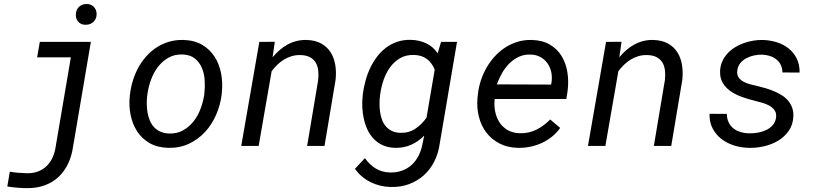

<svg xmlns="http://www.w3.org/2000/svg" viewBox="-20 -741 4148 975"><path d="M182.1 -528.3H441.4L351.1 3.4Q344.2 51.3 325.7 90.3Q307.1 129.4 277.8 157Q248.5 184.6 208.7 199.5Q168.9 214.4 119.6 214.4Q93.3 214.4 68.1 212.2Q43 210 17.1 206.1L29.8 130.9Q51.8 134.8 73.5 136.5Q95.2 138.2 117.2 138.7Q148.9 139.2 174.1 129.4Q199.2 119.6 217.3 101.8Q235.4 84 246.8 59.1Q258.3 34.2 262.7 3.9L339.8 -449.7H168.5ZM365.2 -666Q365.2 -689.5 379.6 -704.6Q394 -719.7 417.5 -720.7Q429.2 -721.2 439 -717.5Q448.7 -713.9 455.8 -706.8Q462.9 -699.7 466.8 -690.2Q470.7 -680.7 470.7 -668.9Q470.2 -645.5 455.6 -630.9Q440.9 -616.2 417.5 -615.2Q394 -614.3 379.4 -628.4Q364.7 -642.6 365.2 -666Z M640.6 -265.6Q645 -301.3 656 -335.7Q667 -370.1 684.1 -400.6Q701.2 -431.2 724.4 -456.8Q747.6 -482.4 776.1 -500.7Q804.7 -519 838.6 -529.1Q872.6 -539.1 911.6 -538.1Q967.3 -536.6 1006.6 -513.4Q1045.9 -490.2 1069.8 -452.9Q1093.8 -415.5 1102.8 -367.9Q1111.8 -320.3 1106.4 -270.5L1105.5 -259.3Q1098.6 -206.1 1076.9 -156.7Q1055.2 -107.4 1020.5 -70.1Q985.8 -32.7 938.7 -10.7Q891.6 11.2 834 9.8Q778.8 8.3 739.5 -14.4Q700.2 -37.1 676.3 -74.2Q652.3 -111.3 643.1 -158.2Q633.8 -205.1 639.2 -254.9ZM727.5 -254.9Q725.1 -234.4 725.3 -212.4Q725.6 -190.4 729.2 -169.4Q732.9 -148.4 740.7 -129.4Q748.5 -110.4 761.7 -95.9Q774.9 -81.5 793.7 -72.8Q812.5 -64 837.9 -63Q878.4 -61.5 909.7 -79.1Q940.9 -96.7 963.1 -125Q985.4 -153.3 998.5 -188.7Q1011.7 -224.1 1017.1 -259.3L1018.1 -270Q1021.5 -300.8 1019.3 -334.5Q1017.1 -368.2 1004.9 -396.7Q992.7 -425.3 969.2 -444.1Q945.8 -462.9 907.7 -464.4Q866.7 -465.8 835.4 -448Q804.2 -430.2 782.2 -401.4Q760.3 -372.6 747.1 -336.7Q733.9 -300.8 729 -265.6Z M1375.5 -528.8 1364.3 -450.2Q1380.4 -469.7 1399.4 -486.3Q1418.5 -502.9 1439.9 -514.6Q1461.4 -526.4 1485.4 -532.5Q1509.3 -538.6 1535.6 -538.1Q1580.1 -537.1 1610.4 -520.5Q1640.6 -503.9 1658.4 -476.3Q1676.3 -448.7 1682.4 -412.1Q1688.5 -375.5 1684.1 -335.4L1627.9 0H1539.6L1595.7 -334Q1598.6 -360.8 1595.9 -383.8Q1593.3 -406.7 1582.8 -423.8Q1572.3 -440.9 1553.2 -450.9Q1534.2 -460.9 1504.9 -461.4Q1481.9 -461.9 1461.2 -455.8Q1440.4 -449.7 1422.4 -438.7Q1404.3 -427.7 1388.4 -412.4Q1372.6 -397 1359.4 -379.4L1293.5 0H1205.1L1296.9 -528.3Z M1822.8 -265.1Q1827.1 -297.9 1836.2 -331.3Q1845.2 -364.7 1859.9 -395.5Q1874.5 -426.3 1894.3 -452.6Q1914.1 -479 1939.9 -498.5Q1965.8 -518.1 1997.3 -528.8Q2028.8 -539.6 2066.9 -538.6Q2108.4 -537.6 2143.8 -521.2Q2179.2 -504.9 2202.6 -470.2L2219.7 -528.3H2300.8L2212.9 -11.2Q2206.1 38.1 2185.3 79.1Q2164.6 120.1 2132.1 149.2Q2099.6 178.2 2056.9 194.1Q2014.2 210 1962.9 208.5Q1936.5 208 1910.6 201.7Q1884.8 195.3 1861.3 183.6Q1837.9 171.9 1817.9 155Q1797.9 138.2 1782.7 116.2L1833 62Q1856 94.7 1887.5 114.3Q1918.9 133.8 1960 134.8Q1993.7 135.7 2021.2 125.7Q2048.8 115.7 2069.6 97.2Q2090.3 78.6 2104.2 52.2Q2118.2 25.9 2124.5 -5.9L2134.3 -52.2Q2103.5 -21.5 2066.9 -5.4Q2030.3 10.7 1985.8 9.8Q1951.2 8.8 1924.6 -3.2Q1897.9 -15.1 1878.7 -34.9Q1859.4 -54.7 1846.9 -80.8Q1834.5 -106.9 1827.9 -136Q1821.3 -165 1819.8 -195.6Q1818.4 -226.1 1821.8 -254.9ZM1909.7 -254.9Q1907.2 -235.4 1907.2 -213.9Q1907.2 -192.4 1910.2 -171.9Q1913.1 -151.4 1920.2 -132.6Q1927.2 -113.8 1939.5 -99.4Q1951.7 -85 1969.5 -76.2Q1987.3 -67.4 2012.7 -66.4Q2056.6 -65.4 2089.1 -87.2Q2121.6 -108.9 2146 -143.6L2187.5 -387.2Q2173.8 -421.9 2147.7 -441.4Q2121.6 -460.9 2083.5 -461.9Q2042.5 -463.4 2012.2 -445.8Q1981.9 -428.2 1961.2 -399.7Q1940.4 -371.1 1928.2 -335.7Q1916 -300.3 1911.1 -265.1Z M2611.3 9.8Q2557.6 8.8 2516.8 -12.2Q2476.1 -33.2 2449.7 -67.9Q2423.3 -102.5 2411.9 -147.9Q2400.4 -193.4 2404.8 -244.1L2407.2 -265.1Q2411.1 -299.8 2422.4 -333.7Q2433.6 -367.7 2451.4 -398.4Q2469.2 -429.2 2492.9 -455.1Q2516.6 -481 2545.7 -499.8Q2574.7 -518.6 2608.6 -528.8Q2642.6 -539.1 2680.2 -538.1Q2734.9 -536.6 2772.5 -514.4Q2810.1 -492.2 2832 -456.1Q2854 -419.9 2861.3 -373.8Q2868.7 -327.6 2862.3 -278.8L2856 -238.3H2492.2Q2488.3 -206.1 2494.4 -175.3Q2500.5 -144.5 2516.1 -120.1Q2531.7 -95.7 2557.6 -80.6Q2583.5 -65.4 2619.1 -64.5Q2665 -63 2703.9 -82.5Q2742.7 -102.1 2773.9 -134.3L2824.7 -91.3Q2806.6 -65.9 2782.5 -46.6Q2758.3 -27.3 2730.5 -14.6Q2702.6 -2 2672.4 4.2Q2642.1 10.3 2611.3 9.8ZM2675.8 -463.9Q2641.6 -465.3 2614.3 -452.4Q2586.9 -439.5 2565.7 -418Q2544.4 -396.5 2528.8 -368.7Q2513.2 -340.8 2502.9 -312.5L2778.3 -311.5L2780.3 -320.3Q2784.7 -347.2 2779.8 -372.6Q2774.9 -397.9 2761.2 -418Q2747.6 -438 2726.1 -450.4Q2704.6 -462.9 2675.8 -463.9Z M3136.2 -528.8 3125 -450.2Q3141.1 -469.7 3160.2 -486.3Q3179.2 -502.9 3200.7 -514.6Q3222.2 -526.4 3246.1 -532.5Q3270 -538.6 3296.4 -538.1Q3340.8 -537.1 3371.1 -520.5Q3401.4 -503.9 3419.2 -476.3Q3437 -448.7 3443.1 -412.1Q3449.2 -375.5 3444.8 -335.4L3388.7 0H3300.3L3356.4 -334Q3359.4 -360.8 3356.7 -383.8Q3354 -406.7 3343.5 -423.8Q3333 -440.9 3314 -450.9Q3294.9 -460.9 3265.6 -461.4Q3242.7 -461.9 3221.9 -455.8Q3201.2 -449.7 3183.1 -438.7Q3165 -427.7 3149.2 -412.4Q3133.3 -397 3120.1 -379.4L3054.2 0H2965.8L3057.6 -528.3Z M3920.9 -143.6Q3923.8 -166 3913.6 -180.7Q3903.3 -195.3 3886.5 -204.6Q3869.6 -213.9 3849.6 -219.5Q3829.6 -225.1 3813.5 -229Q3784.2 -236.3 3752.4 -247.1Q3720.7 -257.8 3694.3 -274.9Q3668 -292 3651.6 -317.6Q3635.3 -343.3 3636.7 -379.9Q3637.7 -406.7 3647.7 -429Q3657.7 -451.2 3673.8 -469Q3689.9 -486.8 3711.2 -500Q3732.4 -513.2 3756.1 -521.7Q3779.8 -530.3 3804.4 -534.4Q3829.1 -538.6 3853 -538.1Q3890.1 -537.1 3924.6 -526.4Q3959 -515.6 3984.9 -494.9Q4010.7 -474.1 4025.9 -443.6Q4041 -413.1 4040.5 -372.6L3953.1 -373Q3953.1 -395 3944.8 -411.6Q3936.5 -428.2 3922.1 -439.7Q3907.7 -451.2 3888.9 -457Q3870.1 -462.9 3849.6 -463.4Q3830.1 -463.9 3809.3 -459.5Q3788.6 -455.1 3770.5 -445.6Q3752.4 -436 3739.7 -420.7Q3727.1 -405.3 3724.1 -383.3Q3721.2 -361.3 3731.2 -347.4Q3741.2 -333.5 3757.3 -325.2Q3773.4 -316.9 3792.7 -312Q3812 -307.1 3828.1 -303.7Q3848.1 -298.8 3869.6 -292.5Q3891.1 -286.1 3911.6 -277.3Q3932.1 -268.6 3950.4 -257.1Q3968.8 -245.6 3981.9 -230.2Q3995.1 -214.8 4002.4 -194.8Q4009.8 -174.8 4008.8 -149.9Q4006.8 -107.4 3985.4 -76.7Q3963.9 -45.9 3931.6 -26.6Q3899.4 -7.3 3860.4 1.7Q3821.3 10.7 3784.2 9.8Q3745.1 9.3 3708.7 -2Q3672.4 -13.2 3644 -34.9Q3615.7 -56.6 3598.9 -88.6Q3582 -120.6 3583 -163.1L3670.9 -162.6Q3671.4 -137.2 3680.7 -118.7Q3689.9 -100.1 3705.6 -88.1Q3721.2 -76.2 3742.2 -70.1Q3763.2 -64 3787.1 -64Q3806.6 -63.5 3828.6 -67.4Q3850.6 -71.3 3870.1 -80.3Q3889.6 -89.4 3903.6 -105Q3917.5 -120.6 3920.9 -143.6Z"/></svg>

Font: Roboto Mono
Style: Italic
Weight: 400
Designer: Google
Version: Version 2.000985; 2015; ttfautohint (v1.3)